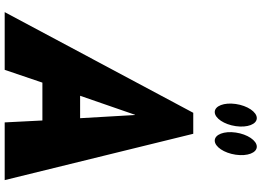

<svg xmlns="http://www.w3.org/2000/svg" viewBox="-172 -972 1143 840"><g transform="rotate(90 400.0 -551.5)"><path d="M496.2 -1103C469.3 -1103 441.8 -1062 434.4 -1011C427.1 -960 442.8 -919 469.7 -919C496.6 -919 524.1 -960 531.4 -1011C538.8 -1062 523.1 -1103 496.2 -1103ZM621.2 -1103C594.3 -1103 566.7 -1062 559.4 -1011C552 -960 567.8 -919 594.7 -919C621.6 -919 649.1 -960 656.4 -1011C663.8 -1062 648.1 -1103 621.2 -1103ZM564.8 -825H473L32.5 0H285L341 -165H506.6L515 0H767.5ZM496.6 -330H398.5L481.6 -570H482.7Z"/></g></svg>

Font: Blink
Style: WideObl
Weight: 400
Designer: Mew Too
Foundry: Cannot Into Space Fonts
Version: Version 001.000